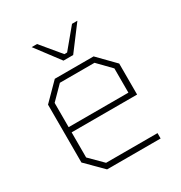

<svg xmlns="http://www.w3.org/2000/svg" viewBox="-169 -839 906 960"><g transform="rotate(-30 284.0 -359.0)"><path d="M255 -580 151 -718H182L275 -606H291L384 -718H415L311 -580ZM172 0 78 -94V-428L172 -523H396L489 -428V-249H111V-104L184 -31H481V0ZM111 -279H456V-419L384 -493H184L111 -419Z"/></g></svg>

Font: Tomorrow ExtraLight
Style: Regular
Weight: 275
Designer: Tony de Marco, Monica Rizzolli
Foundry: Just in Type
Version: Version 2.002